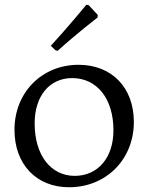

<svg xmlns="http://www.w3.org/2000/svg" viewBox="-20 -780 625 809"><path d="M223 -566C307 -642 391 -706 391 -706L392 -717L354 -758L344 -760C344 -760 266 -665 194 -587L214 -568ZM271 9C427 9 544 -108 544 -266C544 -411 451 -507 311 -507C157 -507 41 -391 41 -233C41 -88 133 9 271 9ZM295 -39C194 -39 126 -126 126 -260C126 -376 189 -451 284 -451C388 -451 458 -365 458 -231C458 -115 392 -39 295 -39Z"/></svg>

Font: Alegreya SC
Style: Regular
Weight: 400
Designer: Juan Pablo del Peral
Foundry: Huerta Tipografica
Version: Version 2.007;PS 002.007;hotconv 1.0.88;makeotf.lib2.5.64775